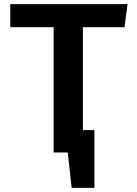

<svg xmlns="http://www.w3.org/2000/svg" viewBox="-20 -729 655 918"><path d="M431.3 -107.2V169.2H322.6L304.1 0H236.4V-599H29.2V-709.2H589.7L575.4 -599H376.4V-107.2Z"/></svg>

Font: Fira Code SemiBold
Style: Regular
Weight: 600
Designer: Carrois Corporate, Edenspiekermann AG, Nikita Prokopov
Foundry: Carrois Corporate, Edenspiekermann AG, Nikita Prokopov
Version: Version 6.002